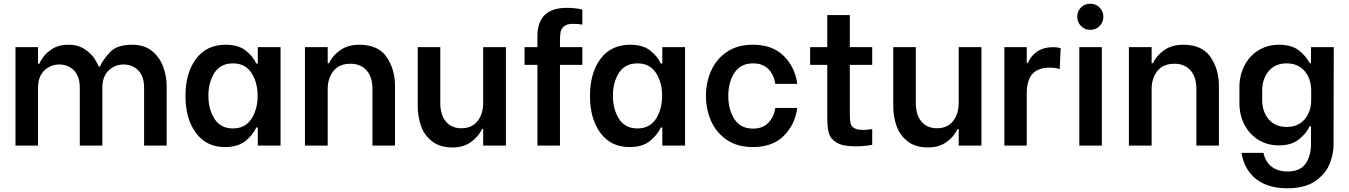

<svg xmlns="http://www.w3.org/2000/svg" viewBox="-20 -781 7237 1030"><path d="M63 -528H184V-439H191Q196 -452 212 -475Q228 -498 262 -519.5Q296 -541 346 -541Q400 -541 436 -516Q472 -491 488.5 -464Q505 -437 509 -424H516Q532 -460 569.5 -500.5Q607 -541 688 -541Q755 -541 796.5 -506.5Q838 -472 856 -421.5Q874 -371 874 -322V0H753V-310Q753 -372 721.5 -403.5Q690 -435 643 -435Q596 -435 562.5 -402.5Q529 -370 529 -310V0H408V-310Q408 -372 376.5 -403.5Q345 -435 298 -435Q251 -435 217.5 -402.5Q184 -370 184 -310V0H63Z M1032 -466Q1089 -541 1190 -541Q1259 -541 1298.5 -509.5Q1338 -478 1355 -440H1363V-528H1485V0H1363V-97H1355Q1336 -56 1296 -24Q1256 8 1187 8Q1087 8 1031 -68Q975 -144 975 -266Q975 -390 1032 -466ZM1098 -267Q1098 -194 1131 -143Q1164 -92 1230 -92Q1295 -92 1328.5 -143Q1362 -194 1362 -267Q1362 -340 1328.5 -390.5Q1295 -441 1230 -441Q1163 -441 1130.5 -390.5Q1098 -340 1098 -267Z M1616 -528H1738V-442H1745Q1764 -483 1805.5 -512Q1847 -541 1907 -541Q2009 -541 2054 -475Q2099 -409 2099 -322V0H1978V-303Q1978 -368 1946.5 -403.5Q1915 -439 1860 -439Q1801 -439 1769.5 -401Q1738 -363 1738 -303V0H1616Z M2221 -528H2342V-229Q2342 -165 2372 -129Q2402 -93 2455 -93Q2512 -93 2542 -131.5Q2572 -170 2572 -229V-528H2694V0H2572V-89H2566Q2547 -48 2506.5 -19Q2466 10 2408 10Q2339 10 2297 -23.5Q2255 -57 2238 -107Q2221 -157 2221 -210Z M2794 -433V-528H2863V-586Q2863 -739 3021 -739Q3044 -739 3069.5 -736Q3095 -733 3104 -729V-649Q3080 -653 3053 -653Q3021 -653 3006 -640Q2991 -627 2987.5 -609.5Q2984 -592 2984 -563V-528H3104V-433H2984V0H2863V-433Z M3202 -466Q3259 -541 3360 -541Q3429 -541 3468.5 -509.5Q3508 -478 3525 -440H3533V-528H3655V0H3533V-97H3525Q3506 -56 3466 -24Q3426 8 3357 8Q3257 8 3201 -68Q3145 -144 3145 -266Q3145 -390 3202 -466ZM3268 -267Q3268 -194 3301 -143Q3334 -92 3400 -92Q3465 -92 3498.5 -143Q3532 -194 3532 -267Q3532 -340 3498.5 -390.5Q3465 -441 3400 -441Q3333 -441 3300.5 -390.5Q3268 -340 3268 -267Z M3767 -267Q3767 -338 3794.5 -400.5Q3822 -463 3878.5 -502Q3935 -541 4019 -541Q4124 -541 4184.5 -481Q4245 -421 4257 -331H4139Q4132 -380 4102 -410.5Q4072 -441 4020 -441Q3953 -441 3920 -390.5Q3887 -340 3887 -267Q3887 -192 3920 -141.5Q3953 -91 4020 -91Q4071 -91 4101.5 -122Q4132 -153 4139 -202H4257Q4245 -112 4184.5 -52Q4124 8 4019 8Q3935 8 3878.5 -31Q3822 -70 3794.5 -132.5Q3767 -195 3767 -267Z M4326 -528H4418V-700H4539V-528H4659V-433H4539V-174Q4539 -138 4542.5 -121Q4546 -104 4562 -94Q4578 -84 4613 -84Q4631 -84 4659 -89V-4Q4653 -2 4625 1Q4597 4 4570 4Q4501 4 4468 -16Q4435 -36 4426.5 -67Q4418 -98 4418 -148V-433H4326Z M4772 -528H4893V-229Q4893 -165 4923 -129Q4953 -93 5006 -93Q5063 -93 5093 -131.5Q5123 -170 5123 -229V-528H5245V0H5123V-89H5117Q5098 -48 5057.5 -19Q5017 10 4959 10Q4890 10 4848 -23.5Q4806 -57 4789 -107Q4772 -157 4772 -210Z M5368 -528H5488V-444H5495Q5508 -479 5542.5 -503.5Q5577 -528 5631 -528Q5650 -528 5670 -523L5665 -410Q5650 -415 5639 -416.5Q5628 -418 5611 -418Q5550 -418 5519 -385Q5488 -352 5488 -275V0H5368Z M5770 -528H5891V0H5770ZM5779 -741Q5799 -761 5829 -761Q5859 -761 5879 -740.5Q5899 -720 5899 -691Q5899 -662 5879 -641.5Q5859 -621 5829 -621Q5799 -621 5779 -641.5Q5759 -662 5759 -691Q5759 -721 5779 -741Z M6036 -528H6158V-442H6165Q6184 -483 6225.5 -512Q6267 -541 6327 -541Q6429 -541 6474 -475Q6519 -409 6519 -322V0H6398V-303Q6398 -368 6366.5 -403.5Q6335 -439 6280 -439Q6221 -439 6189.5 -401Q6158 -363 6158 -303V0H6036Z M6657 -431Q6684 -483 6732.5 -512Q6781 -541 6841 -541Q6909 -541 6948 -510.5Q6987 -480 7006 -442H7013V-528H7135L7134 -5Q7134 45 7113 98Q7092 151 7036.5 190Q6981 229 6886 229Q6781 229 6718 179Q6655 129 6640 39H6758Q6768 87 6801.5 113Q6835 139 6887 139Q6953 139 6982.5 99Q7012 59 7013 -5V-104H7006Q6987 -64 6947 -32.5Q6907 -1 6840 -1Q6780 -1 6732 -30Q6684 -59 6656.5 -111Q6629 -163 6629 -228V-313Q6629 -379 6657 -431ZM6786 -141Q6821 -100 6882 -100Q6944 -100 6979 -141Q7014 -182 7014 -246V-294Q7014 -358 6979 -399.5Q6944 -441 6882 -441Q6821 -441 6786 -399.5Q6751 -358 6751 -294V-246Q6751 -182 6786 -141Z"/></svg>

Font: Lopes Sans SemiBold
Style: Regular
Weight: 600
Designer: Gabriel Lam, Diego Maldonado
Foundry: TypeRant, Foresti Design
Version: Version 4.000